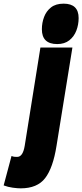

<svg xmlns="http://www.w3.org/2000/svg" viewBox="-150 -810 450 1050"><path d="M198 -790Q280 -790 280 -711Q280 -675 267.5 -642.5Q255 -610 229 -589.5Q203 -569 163 -569Q79 -569 79 -650Q79 -685 91 -717Q103 -749 129 -769.5Q155 -790 198 -790ZM246 -550 159 -12Q140 108 97 164Q54 220 -37 220Q-54 220 -80 216.5Q-106 213 -130 204L-87 43Q-78 47 -70 47.5Q-62 48 -56 48Q-25 48 -15 -12L71 -550Z"/></svg>

Font: Georama Condensed Black
Style: Italic
Weight: 900
Width: 3
Italic angle: -9°
Designer: Jean-Baptiste Levee
Foundry: Production Type
Version: Version 1.000